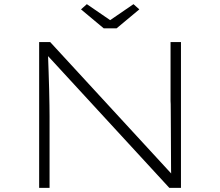

<svg xmlns="http://www.w3.org/2000/svg" viewBox="-20 -902 1057 922"><path d="M168 0V-700H221L813 -57L803 -30Q802 -44 801.5 -85.5Q801 -127 801 -179.5Q801 -232 800.5 -283Q800 -334 800 -372Q800 -410 799 -417V-700H849V0H793L204 -640L210 -668Q210 -658 211 -627Q212 -596 213.5 -555.5Q215 -515 216 -473Q217 -431 217.5 -396Q218 -361 218 -344V0ZM478 -766 369 -857 397 -882 524 -795H494L621 -882L649 -857L540 -766Z"/></svg>

Font: Lexend Peta ExtraLight
Style: Regular
Weight: 250
Version: Version 1.007